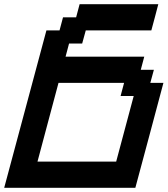

<svg xmlns="http://www.w3.org/2000/svg" viewBox="-20 -895 799 915"><path d="M0 0H625Q647.5 -83 692.1 -250Q736.8 -417 758.8 -500H696.3L713.4 -562.5H650.9L667.5 -625H292.5L309.1 -687.5H371.6L388.7 -750H701.2Q707 -771 718 -812.5Q729 -854 734.4 -875H359.4L342.8 -812.5H280.3L263.7 -750H201.2ZM533.7 -125H158.7Q175.3 -187.5 208.7 -312.5Q242.2 -437.5 258.8 -500H571.3L554.7 -437.5H617.2Z"/></svg>

Font: Faithful 32x
Style: Oblique
Weight: 400
Foundry: Faithful Resource Pack
Version: Version 1.0; January 27, 2023